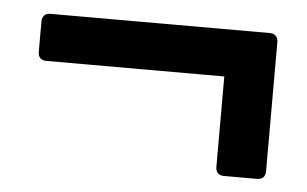

<svg xmlns="http://www.w3.org/2000/svg" viewBox="-33 -419 584 365"><g transform="rotate(5 259.0 -236.0)"><path d="M389.6 -285.2V-112.3C389.6 -102.5 395.5 -96.7 405.3 -96.7H468.8C478.5 -96.7 484.4 -102.5 484.4 -112.3V-359.4C484.4 -369.1 478.5 -375 468.8 -375H49.8C40 -375 34.2 -369.1 34.2 -359.4V-300.8C34.2 -291 40 -285.2 49.8 -285.2Z"/></g></svg>

Font: Ed Sans Neue SemiBold
Style: Regular
Weight: 600
Designer: Stephen Hutchings
Version: Version 1.004;PS 001.004;hotconv 1.0.88;makeotf.lib2.5.64775